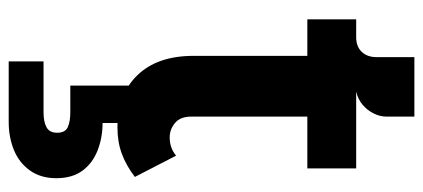

<svg xmlns="http://www.w3.org/2000/svg" viewBox="-292 -440 995 452"><g transform="rotate(90 206.0 -213.5)"><path d="M280 8Q202 8 156.5 -39Q111 -86 111 -171V-439H25V-554H67Q89 -554 101.5 -567Q114 -580 114 -602V-691H254V-625Q254 -610 246.5 -595Q239 -580 226 -569Q213 -558 195 -554H376V-439H254V-166Q254 -140 269 -127.5Q284 -115 303 -115Q315 -115 325.5 -118.5Q336 -122 346 -130L396 -33Q370 -13 342 -2.5Q314 8 280 8ZM124 264V182H244Q266 182 279 175Q292 168 292 150Q292 131 279 125Q266 119 244 119H181V-72H269V43Q303 43 333 54.5Q363 66 381 90Q399 114 399 152Q399 189 380.5 214.5Q362 240 332 252Q302 264 267 264Z"/></g></svg>

Font: Parkinsans SemiBold
Style: Regular
Weight: 600
Designer: Red Stone, Indian Type Foundry
Foundry: Indian Type Foundry
Version: Version 1.000